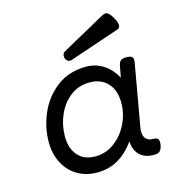

<svg xmlns="http://www.w3.org/2000/svg" viewBox="-103 -762 805 863"><g transform="rotate(-15 300.0 -330.0)"><path d="M552.2 -47.4Q552.2 -40 551.3 -35.2Q547.4 -16.1 539.1 -8.1Q530.8 0 514.2 0H508.8Q469.7 0 445.8 -22.7Q421.9 -45.4 419.9 -86.9Q384.8 -38.6 341.8 -13.9Q298.8 10.7 245.1 10.7Q194.3 10.7 154.3 -12.5Q114.3 -35.6 91.6 -78.6Q68.8 -121.6 68.8 -178.7Q68.8 -245.6 97.2 -311Q125.5 -376.5 181.9 -419.2Q238.3 -461.9 317.9 -461.9Q363.3 -461.9 398.9 -438.5Q434.6 -415 457 -374L466.3 -424.3Q469.2 -441.9 477.3 -449Q485.4 -456.1 504.4 -456.1H505.4Q521.5 -456.1 528.6 -450.9Q535.6 -445.8 535.6 -434.6Q535.6 -432.1 534.7 -424.3L483.9 -136.2Q481.9 -127 481.9 -116.7Q481.9 -93.8 493.2 -82Q504.4 -70.3 523.9 -70.3H526.4Q540 -70.3 546.1 -64.9Q552.2 -59.6 552.2 -47.4ZM429.7 -264.2Q429.7 -323.2 398.7 -356.4Q367.7 -389.6 314.9 -389.6Q263.7 -389.6 225.1 -359.9Q186.5 -330.1 166 -282.5Q145.5 -234.9 145.5 -183.1Q145.5 -127.4 174.3 -94.5Q203.1 -61.5 255.9 -61.5Q304.7 -61.5 344.5 -91.1Q384.3 -120.6 407 -167.5Q429.7 -214.4 429.7 -264.2ZM464.4 -670.9Q472.2 -670.9 480.2 -663.6Q488.3 -656.2 497.6 -639.2Q509.8 -617.7 509.8 -604Q509.8 -590.8 497.6 -586.9L262.7 -507.3Q258.8 -506.3 256.8 -506.3Q250 -506.3 244.1 -511Q238.3 -515.6 235.8 -522.9Q233.9 -527.3 233.9 -533.7Q233.9 -546.9 245.1 -553.2L448.2 -665.5Q457.5 -670.9 464.4 -670.9Z"/></g></svg>

Font: Courier Prime
Style: Italic
Weight: 400
Italic angle: -10°
Designer: Alan Dague-Greene
Foundry: Quote-Unquote Apps
Version: Version 3.018